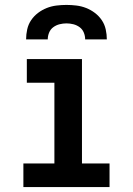

<svg xmlns="http://www.w3.org/2000/svg" viewBox="-20 -760 540 780"><path d="M75 0V-96H201V-424H89V-520H313V-96H425V0ZM86 -600Q86 -620 90.5 -640.5Q95 -661 106.5 -678Q118 -695 134.5 -707.5Q151 -720 170 -727.5Q189 -735 209.5 -737.5Q230 -740 250 -740Q270 -740 290.5 -737.5Q311 -735 330 -727.5Q349 -720 365.5 -707.5Q382 -695 393.5 -678Q405 -661 409.5 -640.5Q414 -620 414 -600H326Q326 -614 320.5 -627.5Q315 -641 303.5 -649.5Q292 -658 278 -661.5Q264 -665 250 -665Q236 -665 222 -661.5Q208 -658 196.5 -649.5Q185 -641 179.5 -627.5Q174 -614 174 -600Z"/></svg>

Font: Iosevka SS04
Style: Bold
Weight: 700
Monospace: yes
Designer: Belleve Invis
Foundry: Belleve Invis
Version: Version 19.0.0; ttfautohint (v1.8.4)